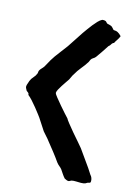

<svg xmlns="http://www.w3.org/2000/svg" viewBox="-122 -817 641 896"><g transform="rotate(15 198.5 -369.0)"><path d="M219.7 -266.6Q221.7 -261.7 234.4 -245.6Q247.1 -229.5 263.2 -210.4Q279.3 -191.4 294.9 -173.8Q310.5 -156.2 316.4 -148.4Q335 -121.1 354.5 -94.7Q374 -68.4 391.6 -40Q396.5 -35.2 399.4 -27.8Q402.3 -20.5 402.3 -12.7Q402.3 -3.9 397.9 -3.4Q393.6 -2.9 388.7 -1Q378.9 5.9 371.1 6.8Q363.3 7.8 358.4 7.8Q347.7 7.8 335 7.3Q322.3 6.8 313.5 8.8Q310.5 9.8 306.6 12.2Q302.7 14.6 300.8 14.6Q293 14.6 289.6 12.2Q286.1 9.8 280.3 7.8Q272.5 -1 266.1 -10.7Q259.8 -20.5 252.9 -30.3Q247.1 -37.1 240.2 -42.5Q233.4 -47.9 227.5 -55.7Q211.9 -78.1 195.8 -98.6Q179.7 -119.1 163.1 -139.6Q155.3 -150.4 146 -160.2Q136.7 -169.9 128.9 -179.7Q121.1 -190.4 114.3 -202.1Q107.4 -213.9 99.6 -224.6Q93.8 -234.4 83 -248.5Q72.3 -262.7 60.5 -277.3Q48.8 -292 36.6 -305.2Q24.4 -318.4 15.6 -325.2Q15.6 -332 11.7 -335Q7.8 -337.9 2.9 -341.8Q1 -346.7 -2 -351.1Q-4.9 -355.5 -4.9 -361.3Q-4.9 -365.2 -3.9 -368.2Q-2.9 -371.1 -2 -374Q0 -377.9 0.5 -381.3Q1 -384.8 2.9 -388.7Q7.8 -401.4 17.1 -411.1Q26.4 -420.9 31.2 -433.6Q32.2 -437.5 32.2 -440.9Q32.2 -444.3 34.2 -448.2Q37.1 -454.1 43 -460Q48.8 -465.8 53.7 -472.7Q58.6 -481.4 63.5 -490.2Q68.4 -499 73.2 -507.8Q86.9 -530.3 103.5 -551.3Q120.1 -572.3 134.8 -592.8Q148.4 -612.3 160.2 -631.3Q171.9 -650.4 185.5 -669.9Q192.4 -679.7 201.2 -691.9Q210 -704.1 219.2 -715.8Q228.5 -727.5 238.3 -737.8Q248 -748 257.8 -752.9Q274.4 -754.9 279.3 -747.6Q284.2 -740.2 293 -740.2Q306.6 -737.3 311.5 -731.4Q316.4 -725.6 321.3 -720.7Q334 -720.7 342.8 -715.8Q351.6 -710.9 360.4 -701.2Q356.4 -690.4 350.1 -681.6Q343.8 -672.9 338.9 -663.1Q331.1 -660.2 327.6 -653.3Q324.2 -646.5 317.4 -641.6Q306.6 -625 295.9 -608.9Q285.2 -592.8 274.4 -578.1Q269.5 -572.3 263.2 -568.8Q256.8 -565.4 252.9 -558.6Q251 -555.7 250 -552.2Q249 -548.8 247.1 -545.9Q235.4 -527.3 220.7 -509.8Q206.1 -492.2 195.3 -472.7Q190.4 -465.8 187.5 -458.5Q184.6 -451.2 180.7 -444.3Q176.8 -438.5 169.4 -427.7Q162.1 -417 154.8 -405.8Q147.5 -394.5 142.1 -384.3Q136.7 -374 136.7 -367.2Q137.7 -362.3 149.4 -347.7Q161.1 -333 175.3 -316.4Q189.5 -299.8 202.6 -285.2Q215.8 -270.5 219.7 -266.6Z"/></g></svg>

Font: Caesar Dressing
Style: Regular
Weight: 400
Designer: Dathan Boardman
Foundry: Open Window
Version: Version 1.000